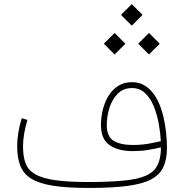

<svg xmlns="http://www.w3.org/2000/svg" viewBox="-20 -929 910 949"><path d="M775.4 -200.7Q775.4 -147 758.8 -113.3Q742.2 -79.6 702.6 -61.5Q663.1 -43.5 594.2 -36.6Q525.4 -29.8 420.4 -29.3Q317.9 -29.3 253.7 -38.3Q189.5 -47.4 154.5 -67.6Q119.6 -87.9 106.7 -121.6Q93.8 -155.3 93.8 -204.6Q93.8 -234.9 99.4 -268.1Q105 -301.3 115.7 -336.4L87.4 -344.7Q64.9 -271.5 64.9 -206.1Q64.9 -148.4 80.8 -108.6Q96.7 -68.8 135.7 -45.2Q174.8 -21.5 243.9 -10.7Q313 0 418.9 0Q534.7 0 610.1 -10Q685.5 -20 728 -43Q770.5 -65.9 787.8 -104Q805.2 -142.1 805.2 -198.2Q805.2 -231.9 801.5 -268.6Q797.9 -305.2 790 -341.8Q782.2 -378.4 769 -410.9Q755.9 -443.4 736.6 -468.5Q717.3 -493.7 691.7 -508.3Q666 -522.9 632.3 -522.9Q593.3 -522.9 564.5 -504.6Q535.6 -486.3 516.6 -455.6Q497.6 -424.8 488.3 -387.2Q479 -349.6 479 -311Q479 -240.7 522 -211.4Q564.9 -182.1 635.3 -182.1Q675.8 -182.1 710.9 -187.7Q746.1 -193.4 775.4 -200.7ZM774.9 -231.4Q746.1 -224.1 710.9 -218.3Q675.8 -212.4 635.3 -212.4Q576.2 -212.4 542 -232.9Q507.8 -253.4 507.8 -311Q507.8 -353.5 521 -395.8Q534.2 -438 561.8 -465.8Q589.4 -493.7 632.3 -493.7Q671.4 -493.7 698 -468Q724.6 -442.4 740.7 -401.9Q756.8 -361.3 764.9 -316.2Q772.9 -271 774.9 -231.4ZM493.2 -712.9 546.4 -659.7 599.6 -712.9 546.4 -766.1ZM663.1 -712.9 716.3 -659.7 769.5 -712.9 716.3 -766.1ZM578.1 -855.5 631.3 -802.2 684.6 -855.5 631.3 -908.7Z"/></svg>

Font: Estedad-FD-VF Thin
Style: Regular
Weight: 100
Designer: Amin Abedi
Version: Version 5.0